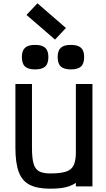

<svg xmlns="http://www.w3.org/2000/svg" viewBox="-20 -1125 640 1159"><path d="M283 14Q205 14 159 -9.5Q113 -33 93 -87.5Q73 -142 73 -233V-618H173V-233Q173 -171 182.5 -137.5Q192 -104 216 -91Q240 -78 283 -78Q345 -78 378.5 -89Q412 -100 425 -128Q438 -156 438 -206V-618H538V0H438V-21Q420 -9 398 -1Q376 7 347.5 10.5Q319 14 283 14ZM408 -706Q366 -706 347 -723.5Q328 -741 328 -781Q328 -819 347 -836.5Q366 -854 408 -854Q450 -854 469 -836.5Q488 -819 488 -781Q488 -741 469 -723.5Q450 -706 408 -706ZM192 -706Q150 -706 131 -723.5Q112 -741 112 -781Q112 -819 131 -836.5Q150 -854 192 -854Q234 -854 253 -836.5Q272 -819 272 -781Q272 -741 253 -723.5Q234 -706 192 -706ZM312 -886 140 -1035 206 -1105 378 -956Z"/></svg>

Font: Victor Mono
Style: Bold
Weight: 700
Monospace: yes
Designer: Rune Bjørnerås
Version: Version 1.561;gftools[0.9.30]